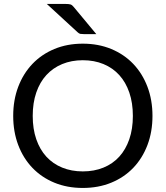

<svg xmlns="http://www.w3.org/2000/svg" viewBox="-20 -946 840 974"><path d="M312.5 -926Q329 -926 337.5 -923.5Q346 -921 354.5 -910L468.5 -773H404.5Q393.5 -773 387.2 -774.2Q381 -775.5 373.5 -782.5L217.5 -926ZM753.5 -358Q753.5 -277.5 728 -210.2Q702.5 -143 656 -94.5Q609.5 -46 544.2 -19.2Q479 7.5 400 7.5Q321 7.5 256 -19.2Q191 -46 144.5 -94.5Q98 -143 72.5 -210.2Q47 -277.5 47 -358Q47 -438.5 72.5 -505.8Q98 -573 144.5 -621.8Q191 -670.5 256 -697.5Q321 -724.5 400 -724.5Q479 -724.5 544.2 -697.5Q609.5 -670.5 656 -621.8Q702.5 -573 728 -505.8Q753.5 -438.5 753.5 -358ZM654 -358Q654 -424 636 -476.5Q618 -529 585 -565.2Q552 -601.5 505 -621Q458 -640.5 400 -640.5Q342.5 -640.5 295.5 -621Q248.5 -601.5 215.2 -565.2Q182 -529 164 -476.5Q146 -424 146 -358Q146 -292 164 -239.8Q182 -187.5 215.2 -151.2Q248.5 -115 295.5 -95.8Q342.5 -76.5 400 -76.5Q458 -76.5 505 -95.8Q552 -115 585 -151.2Q618 -187.5 636 -239.8Q654 -292 654 -358Z"/></svg>

Font: TypoPRO Lato
Style: Regular
Weight: 400
Designer: Lukasz Dziedzic with Adam Twardoch and Botio Nikoltchev
Foundry: tyPoland Lukasz Dziedzic
Version: Version 2.010; 2014-09-01; http://www.latofonts.com/